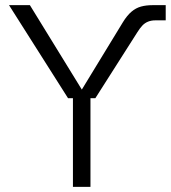

<svg xmlns="http://www.w3.org/2000/svg" viewBox="-20 -725 665 745"><path d="M244 -344 15 -705H96L299 -375H296L457 -639Q473 -665 490 -679.5Q507 -694 527 -699.5Q547 -705 572 -705H623V-646H582Q567 -646 554.5 -641Q542 -636 532.5 -626Q523 -616 513 -600L350 -344ZM263 0V-363H331V0Z"/></svg>

Font: TikTok Sans 24pt Light
Style: Regular
Weight: 300
Version: Version 4.000